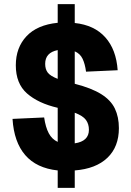

<svg xmlns="http://www.w3.org/2000/svg" viewBox="-20 -824 640 935"><path d="M261 91V6Q158 -5 103 -68.5Q48 -132 41 -245L195 -252Q202 -204 217.5 -175Q233 -146 261 -133V-299Q166 -321 111.5 -369Q57 -417 57 -506Q57 -592 109 -647.5Q161 -703 261 -713V-804H344V-712Q439 -702 492.5 -642.5Q546 -583 553 -482L399 -475Q394 -513 382 -538Q370 -563 344 -574V-416Q426 -395 473 -365.5Q520 -336 539.5 -295Q559 -254 559 -200Q559 -109 503 -55.5Q447 -2 344 6V91ZM200 -513Q200 -487 212.5 -470.5Q225 -454 261 -440V-580Q200 -568 200 -513ZM413 -192Q413 -220 398.5 -240Q384 -260 344 -275V-126Q413 -136 413 -192Z"/></svg>

Font: Geist Mono ExtraBold
Style: Regular
Weight: 800
Monospace: yes
Designer: Basement.studio, Andrés Briganti, Mateo Zaragoza
Foundry: Basement.studio, Vercel, Andrés Briganti, Guido Ferreyra, Mateo Zaragoza
Version: Version 1.500; ttfautohint (v1.8.4.7-5d5b)